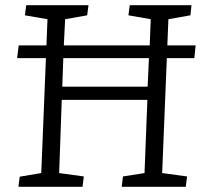

<svg xmlns="http://www.w3.org/2000/svg" viewBox="-20 -720 779 740"><path d="M51 0 56 -39 139 -53 157 -496H46L52 -545H159L163 -646L76 -661L81 -700H321L316 -661L231 -646L226 -545H557L561 -646L475 -661L480 -700H718L714 -661L629 -646L625 -545H734L729 -496H623L605 -53L701 -40L696 0H449L454 -40L537 -53L548 -335H218L208 -53L303 -40L298 0ZM220 -386H549L554 -496H224Z"/></svg>

Font: Literata 12pt Light
Style: Italic
Weight: 300
Italic angle: -2°
Designer: Latin by Veronika Burian and Jose Scaglione. Greek by Irene Vlachou. Cyrillic by Vera Evstafieva
Foundry: TypeTogether
Version: Version 3.002